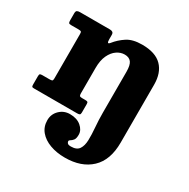

<svg xmlns="http://www.w3.org/2000/svg" viewBox="-177 -699 1103 1121"><g transform="rotate(30 375.0 -139.0)"><path d="M101 -428.5H52Q38 -428.5 34.5 -432.5Q31 -436.5 31 -450.5V-497.5Q31 -512 38 -516Q45 -520 57.5 -520H259.5Q270 -520 277 -515.2Q284 -510.5 284 -497V-468Q284 -432.5 301.5 -454Q328 -487.5 365.8 -512.5Q403.5 -537.5 467 -537.5Q557 -537.5 600.2 -493.5Q643.5 -449.5 643.5 -369V20.5Q643.5 139 579.2 199.5Q515 260 404.5 260Q348.5 260 303.8 243.5Q259 227 233 196Q207 165 207 121Q207 80.5 235.5 52.5Q264 24.5 305 24.5Q351.5 24.5 380 48.5Q408.5 72.5 408.5 104Q408.5 129.5 399.8 140.2Q391 151 382.5 155.5Q374 160 374 166.5Q374 173.5 379.8 179.8Q385.5 186 403 186Q441.5 186 456.8 163.2Q472 140.5 473 102.5Q474 64.5 470 17.2Q466 -30 466 -79V-354.5Q466 -399 451.8 -417.8Q437.5 -436.5 407.5 -436.5Q380.5 -436.5 355.5 -419.5Q330.5 -402.5 314.5 -368.5Q298.5 -334.5 298.5 -283V-111.5Q298.5 -100 302 -95.8Q305.5 -91.5 317.5 -91.5H340Q351.5 -91.5 355.5 -88.5Q359.5 -85.5 359.5 -73.5V-17.5Q359.5 -5.5 354 -2.8Q348.5 0 337.5 0H46.5Q35.5 0 33.2 -4Q31 -8 31 -19.5V-72Q31 -84.5 34.5 -88Q38 -91.5 50.5 -91.5H98Q112 -91.5 116.5 -94.2Q121 -97 121 -110.5V-409.5Q121 -422 117.2 -425.2Q113.5 -428.5 101 -428.5Z"/></g></svg>

Font: Besley* Heavy
Style: Regular
Weight: 800
Designer: Owen Earl
Foundry: indestructible type*
Version: Version 3.000; ttfautohint (v1.8.3)